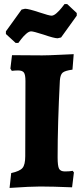

<svg xmlns="http://www.w3.org/2000/svg" viewBox="-20 -916 407 943"><path d="M35 -66Q77 -75 90.5 -91Q104 -107 104 -149L105 -518Q105 -549 97.5 -559.5Q90 -570 69 -570Q54 -570 38 -568L31 -579L39 -645L187 -644Q215 -644 276 -647L342 -650L336 -574Q299 -569 287.5 -559Q276 -549 274 -520Q263 -307 263 -143Q263 -101 270 -87.5Q277 -74 299 -74Q322 -74 337 -77L343 -69L334 4Q236 0 178 0Q130 0 27 7ZM9 -749V-762L86 -869L103 -873Q120 -873 174 -855Q222 -839 233 -839Q244 -839 258 -851.5Q272 -864 283 -878Q294 -892 297 -896H310L357 -852V-839L280 -732L263 -728Q246 -728 194 -746Q144 -762 133 -762Q122 -762 108 -749.5Q94 -737 83.5 -723Q73 -709 70 -705H57Z"/></svg>

Font: Alegreya ExtraBold
Style: Regular
Weight: 800
Designer: Juan Pablo del Peral
Foundry: Huerta Tipografica
Version: Version 2.007; ttfautohint (v1.6)